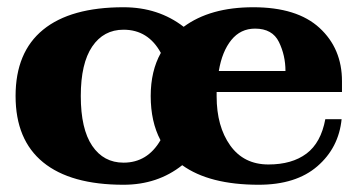

<svg xmlns="http://www.w3.org/2000/svg" viewBox="-20 -500 994 530"><path d="M578 -246V-234Q578 -151 615.5 -98.5Q653 -46 721 -46Q786 -46 826 -76Q866 -106 878 -171H923Q915 -92 856 -41Q797 10 694 10Q558 10 483 -44Q415 10 321 10Q175 10 99 -52Q23 -114 23 -235Q23 -356 99 -418Q175 -480 321 -480Q417 -480 487 -426Q560 -480 679 -480Q800 -480 862 -423Q924 -366 924 -276V-246ZM584 -304H768Q768 -347 750 -384Q732 -421 684 -421Q644 -421 618.5 -389.5Q593 -358 584 -304ZM423 -113Q396 -164 396 -235Q396 -304 424 -354Q389 -418 321 -418Q266 -418 234.5 -371.5Q203 -325 203 -235Q203 -144 234.5 -97.5Q266 -51 321 -51Q387 -51 423 -113Z"/></svg>

Font: Taviraj
Style: Bold
Weight: 700
Designer: Katatrad Team
Foundry: CadsonDemak
Version: Version 1.001